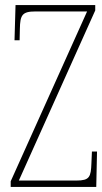

<svg xmlns="http://www.w3.org/2000/svg" viewBox="-20 -734 401 754"><path d="M22 0H358L361 -139H341L339 -93C337 -39 332 -25 280 -25H54L354 -693V-714H41L37 -576H57L58 -620C59 -675 67 -689 119 -689H322L22 -22Z"/></svg>

Font: Noto Serif ExtraCondensed Thin
Style: Regular
Weight: 100
Width: 2
Designer: Monotype Design Team
Foundry: Monotype Imaging Inc.
Version: Version 2.013